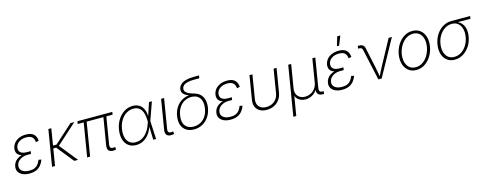

<svg xmlns="http://www.w3.org/2000/svg" viewBox="-30 -1666 7022 2779"><g transform="rotate(-15 3481.0 -276.5)"><path d="M214.8 9.8Q153.8 9.8 111.6 -9.8Q69.3 -29.3 50 -63.5Q30.8 -97.7 38.1 -142.1Q43 -173.8 60.1 -200.7Q77.1 -227.5 105.7 -247.1Q134.3 -266.6 173.1 -277.6Q211.9 -288.6 260.7 -288.6H310.5L306.2 -259.8H249.5Q208 -259.8 172.4 -245.4Q136.7 -231 113.5 -204.8Q90.3 -178.7 84.5 -143.1Q76.2 -93.3 113.8 -62.3Q151.4 -31.2 222.7 -31.2Q271 -31.2 302.7 -45.4Q334.5 -59.6 354.5 -85.9Q374.5 -112.3 388.7 -149.4L430.7 -141.6Q414.1 -95.7 386.2 -61.5Q358.4 -27.3 316.4 -8.8Q274.4 9.8 214.8 9.8ZM257.3 -266.1Q208 -266.1 174.6 -275.6Q141.1 -285.2 121.6 -302.7Q102.1 -320.3 95.5 -344.5Q88.9 -368.7 93.8 -398.9Q102.1 -444.8 130.9 -478.8Q159.7 -512.7 204.8 -531.2Q250 -549.8 306.6 -549.8Q358.4 -549.8 391.6 -533.9Q424.8 -518.1 442.4 -488Q460 -458 463.4 -415.5L418.9 -405.3Q415 -457 387 -482.9Q358.9 -508.8 300.3 -508.8Q234.4 -508.8 190.9 -479Q147.5 -449.2 138.7 -398.9Q131.3 -352.1 161.1 -325.7Q190.9 -299.3 256.3 -299.3H312.5L307.1 -266.1Z M686 -542.5 596.7 0H552.2L642.1 -542.5ZM1030.8 -542.5 709.5 -252.4H617.7L624 -293.5H697.3L973.6 -542.5ZM885.3 0 677.7 -257.3 713.4 -283.7 941.9 0Z M1485.8 2Q1431.6 8.3 1405.8 -16.1Q1379.9 -40.5 1388.7 -97.2L1460 -525.9H1503.9L1434.1 -104Q1426.8 -61 1443.1 -47.4Q1459.5 -33.7 1495.1 -39.6Q1501.5 -40 1503.4 -40Q1505.4 -40 1509.8 -41L1511.7 -2Q1506.8 -1 1500 0Q1493.2 1 1485.8 2ZM1078.1 0 1165 -525.9H1209L1122.1 0ZM1070.8 -502.4 1077.6 -542.5H1600.1L1593.8 -502.4Z M1813.5 11.2Q1743.7 11.2 1697 -24.4Q1650.4 -60.1 1631.8 -123.5Q1613.3 -187 1627 -270Q1640.6 -352.1 1680.7 -415Q1720.7 -478 1778.8 -513.9Q1836.9 -549.8 1905.3 -549.8Q1953.1 -549.8 1987.5 -533.2Q2022 -516.6 2043.9 -487.3Q2065.9 -458 2076.2 -418.9Q2086.4 -379.9 2085.9 -334.5H2100.6L2097.2 -272.9L2110.8 0H2068.4L2059.6 -291.5Q2058.6 -338.9 2050.3 -378.4Q2042 -418 2024.2 -447.3Q2006.3 -476.6 1977.1 -492.7Q1947.8 -508.8 1904.3 -508.8Q1848.1 -508.8 1799.3 -478.5Q1750.5 -448.2 1716.8 -394.3Q1683.1 -340.3 1671.4 -269Q1659.7 -197.8 1673.1 -144Q1686.5 -90.3 1722.7 -60.3Q1758.8 -30.3 1815.9 -30.3Q1855 -30.3 1890.4 -44.4Q1925.8 -58.6 1956.1 -86.4Q1986.3 -114.3 2010.7 -154.8Q2035.2 -195.3 2051.8 -247.6L2150.4 -542.5H2193.4L2096.7 -270L2080.1 -208.5H2067.4Q2049.8 -156.2 2024.4 -115.5Q1999 -74.7 1966.3 -46.4Q1933.6 -18.1 1895.3 -3.4Q1856.9 11.2 1813.5 11.2Z M2354.5 2Q2300.8 8.3 2274.7 -16.1Q2248.5 -40.5 2257.8 -97.2L2331.5 -542.5H2376L2303.2 -104Q2295.9 -61 2312.3 -47.6Q2328.6 -34.2 2364.3 -39.6Q2370.6 -40 2372.6 -40.3Q2374.5 -40.5 2378.9 -41L2380.9 -2Q2376 -1 2369.1 0Q2362.3 1 2354.5 2Z M2680.2 9.3Q2612.3 9.3 2564.9 -21Q2517.6 -51.3 2497.6 -107.4Q2477.5 -163.6 2490.2 -241.2Q2503.4 -319.3 2542 -374.8Q2580.6 -430.2 2637.7 -459.5Q2694.8 -488.8 2762.7 -488.8L2795.4 -469.7Q2756.8 -479 2725.3 -490.7Q2693.8 -502.4 2672.4 -518.6Q2650.9 -534.7 2641.1 -556.6Q2631.3 -578.6 2636.2 -607.4Q2643.1 -645.5 2671.9 -672.4Q2700.7 -699.2 2752.9 -713.4Q2805.2 -727.5 2882.3 -727.5H2949.2L2942.4 -686.5H2869.1Q2806.2 -686.5 2765.9 -676.5Q2725.6 -666.5 2705.1 -648.2Q2684.6 -629.9 2680.2 -604.5Q2675.3 -576.7 2689 -557.4Q2702.6 -538.1 2726.6 -525.1Q2750.5 -512.2 2777.3 -503.7Q2804.2 -495.1 2826.7 -488.3Q2862.3 -477.5 2889.4 -456.1Q2916.5 -434.6 2933.3 -403.3Q2950.2 -372.1 2955.6 -331.5Q2960.9 -291 2952.6 -241.7Q2939.9 -164.6 2901.4 -108.2Q2862.8 -51.8 2805.9 -21.2Q2749 9.3 2680.2 9.3ZM2684.6 -31.7Q2740.2 -31.7 2787.1 -56.4Q2834 -81.1 2865.7 -128.2Q2897.5 -175.3 2908.2 -242.7Q2924.3 -342.3 2883.5 -398.9Q2842.8 -455.6 2759.8 -455.6Q2704.6 -455.6 2657.5 -430.2Q2610.4 -404.8 2578.4 -356.7Q2546.4 -308.6 2535.2 -241.2Q2518.1 -140.6 2559.8 -86.2Q2601.6 -31.7 2684.6 -31.7Z M3228.5 9.8Q3167.5 9.8 3125.2 -9.8Q3083 -29.3 3063.7 -63.5Q3044.4 -97.7 3051.8 -142.1Q3056.6 -173.8 3073.7 -200.7Q3090.8 -227.5 3119.4 -247.1Q3147.9 -266.6 3186.8 -277.6Q3225.6 -288.6 3274.4 -288.6H3324.2L3319.8 -259.8H3263.2Q3221.7 -259.8 3186 -245.4Q3150.4 -231 3127.2 -204.8Q3104 -178.7 3098.1 -143.1Q3089.8 -93.3 3127.4 -62.3Q3165 -31.2 3236.3 -31.2Q3284.7 -31.2 3316.4 -45.4Q3348.1 -59.6 3368.2 -85.9Q3388.2 -112.3 3402.3 -149.4L3444.3 -141.6Q3427.7 -95.7 3399.9 -61.5Q3372.1 -27.3 3330.1 -8.8Q3288.1 9.8 3228.5 9.8ZM3271 -266.1Q3221.7 -266.1 3188.2 -275.6Q3154.8 -285.2 3135.3 -302.7Q3115.7 -320.3 3109.1 -344.5Q3102.5 -368.7 3107.4 -398.9Q3115.7 -444.8 3144.5 -478.8Q3173.3 -512.7 3218.5 -531.2Q3263.7 -549.8 3320.3 -549.8Q3372.1 -549.8 3405.3 -533.9Q3438.5 -518.1 3456.1 -488Q3473.6 -458 3477.1 -415.5L3432.6 -405.3Q3428.7 -457 3400.6 -482.9Q3372.6 -508.8 3314 -508.8Q3248 -508.8 3204.6 -479Q3161.1 -449.2 3152.3 -398.9Q3145 -352.1 3174.8 -325.7Q3204.6 -299.3 3270 -299.3H3326.2L3320.8 -266.1Z M3770 8.3Q3710 8.3 3667.5 -15.6Q3625 -39.6 3606.2 -83.5Q3587.4 -127.4 3597.2 -187.5L3655.8 -542.5H3699.7L3641.6 -189Q3633.3 -140.6 3647.7 -105.5Q3662.1 -70.3 3694.8 -51.8Q3727.5 -33.2 3774.4 -33.2Q3821.8 -33.2 3860.4 -51.8Q3898.9 -70.3 3924.8 -105.5Q3950.7 -140.6 3959 -189L4017.1 -542.5H4061.5L4002.9 -187.5Q3992.7 -127.9 3960.7 -83.7Q3928.7 -39.6 3879.6 -15.6Q3830.6 8.3 3770 8.3Z M4112.8 204.1 4236.3 -542.5H4280.3L4222.2 -191.4Q4214.4 -143.1 4229.5 -107.4Q4244.6 -71.8 4277.6 -52.2Q4310.5 -32.7 4355.5 -32.7Q4401.4 -32.7 4440.2 -52.5Q4479 -72.3 4505.4 -107.7Q4531.7 -143.1 4540 -191.4L4597.7 -542.5H4642.1L4569.8 -105.5Q4564 -69.8 4576.2 -54.9Q4588.4 -40 4621.6 -40H4634.3L4627.4 0H4613.8Q4561.5 0 4539.6 -25.9Q4517.6 -51.8 4526.4 -105.5L4538.1 -177.2H4556.6Q4547.9 -124.5 4525.4 -88.9Q4502.9 -53.2 4472.7 -32Q4442.4 -10.7 4410.4 -1.5Q4378.4 7.8 4351.1 7.8Q4323.2 7.8 4293.7 -1.5Q4264.2 -10.7 4240 -32Q4215.8 -53.2 4204.3 -88.9Q4192.9 -124.5 4201.7 -177.2H4220.2L4156.7 204.1Z M4900.4 9.8Q4839.4 9.8 4797.1 -9.8Q4754.9 -29.3 4735.6 -63.5Q4716.3 -97.7 4723.6 -142.1Q4728.5 -173.8 4745.6 -200.7Q4762.7 -227.5 4791.3 -247.1Q4819.8 -266.6 4858.6 -277.6Q4897.5 -288.6 4946.3 -288.6H4996.1L4991.7 -259.8H4935.1Q4893.6 -259.8 4857.9 -245.4Q4822.3 -231 4799.1 -204.8Q4775.9 -178.7 4770 -143.1Q4761.7 -93.3 4799.3 -62.3Q4836.9 -31.2 4908.2 -31.2Q4956.5 -31.2 4988.3 -45.4Q5020 -59.6 5040 -85.9Q5060.1 -112.3 5074.2 -149.4L5116.2 -141.6Q5099.6 -95.7 5071.8 -61.5Q5043.9 -27.3 5002 -8.8Q4960 9.8 4900.4 9.8ZM4942.9 -266.1Q4893.6 -266.1 4860.1 -275.6Q4826.7 -285.2 4807.1 -302.7Q4787.6 -320.3 4781 -344.5Q4774.4 -368.7 4779.3 -398.9Q4787.6 -444.8 4816.4 -478.8Q4845.2 -512.7 4890.4 -531.2Q4935.5 -549.8 4992.2 -549.8Q5043.9 -549.8 5077.1 -533.9Q5110.4 -518.1 5127.9 -488Q5145.5 -458 5148.9 -415.5L5104.5 -405.3Q5100.6 -457 5072.5 -482.9Q5044.4 -508.8 4985.8 -508.8Q4919.9 -508.8 4876.5 -479Q4833 -449.2 4824.2 -398.9Q4816.9 -352.1 4846.7 -325.7Q4876.5 -299.3 4941.9 -299.3H4998L4992.7 -266.1ZM4986.8 -618.7 5027.8 -756.8H5074.7L5019 -618.7Z M5441.4 0 5338.4 -472.2Q5334 -490.2 5321 -498Q5308.1 -505.9 5284.7 -505.9H5272.9L5279.3 -545.9H5291Q5330.1 -545.9 5352.3 -531.5Q5374.5 -517.1 5380.9 -486.8L5445.8 -183.1Q5454.6 -142.1 5461.4 -100.8Q5468.3 -59.6 5476.1 -19.5H5461.9Q5483.4 -59.6 5503.4 -100.8Q5523.4 -142.1 5545.9 -183.1L5741.2 -542.5H5789.6L5491.2 0Z M6009.8 11.2Q5950.2 11.2 5906.5 -16.8Q5862.8 -44.9 5838.9 -94.7Q5814.9 -144.5 5814.9 -210Q5814.9 -272.9 5835.2 -333.5Q5855.5 -394 5893.1 -442.9Q5930.7 -491.7 5982.4 -521Q6034.2 -550.3 6097.2 -550.3Q6156.2 -550.3 6200 -522.2Q6243.7 -494.1 6267.6 -444.3Q6291.5 -394.5 6291.5 -329.1Q6291.5 -265.6 6271 -205.1Q6250.5 -144.5 6212.9 -95.5Q6175.3 -46.4 6123.5 -17.6Q6071.8 11.2 6009.8 11.2ZM6010.7 -29.8Q6064 -29.8 6107.4 -56.2Q6150.9 -82.5 6182.1 -126Q6213.4 -169.4 6230.2 -222.2Q6247.1 -274.9 6247.1 -327.6Q6247.1 -380.9 6229.5 -421.6Q6211.9 -462.4 6178 -485.8Q6144 -509.3 6096.2 -509.3Q6043.9 -509.3 6000.7 -483.6Q5957.5 -458 5925.8 -415Q5894 -372.1 5876.5 -318.8Q5858.9 -265.6 5858.9 -210.9Q5858.9 -131.3 5898.7 -80.6Q5938.5 -29.8 6010.7 -29.8Z M6586.4 11.2Q6518.6 11.2 6471.7 -24.4Q6424.8 -60.1 6405.3 -122.8Q6385.7 -185.5 6398.9 -266.6Q6412.1 -347.7 6452.6 -409.9Q6493.2 -472.2 6551.8 -507.3Q6610.4 -542.5 6677.7 -542.5H6962.4L6956.1 -502.9H6731.4L6673.8 -501.5Q6617.2 -501.5 6569.1 -470.5Q6521 -439.5 6487.8 -386.7Q6454.6 -334 6443.4 -266.6Q6432.1 -199.7 6446 -146Q6460 -92.3 6496.8 -61Q6533.7 -29.8 6590.3 -29.8Q6647.5 -29.8 6695.6 -60.8Q6743.7 -91.8 6776.9 -145.5Q6810.1 -199.2 6821.3 -266.6Q6832.5 -334 6818.1 -387.2Q6803.7 -440.4 6767.1 -470.9Q6730.5 -501.5 6673.8 -501.5L6674.8 -522Q6725.1 -522 6764.6 -503.9Q6804.2 -485.8 6830.1 -451.9Q6856 -418 6865.2 -370.1Q6874.5 -322.3 6864.7 -262.7Q6852.1 -183.6 6811.5 -121.6Q6771 -59.6 6712.6 -24.2Q6654.3 11.2 6586.4 11.2Z"/></g></svg>

Font: Inter 16pt ExtraLight
Style: Italic
Weight: 250
Italic angle: -9.3988°
Version: Version 4.001;git-66647c0bb